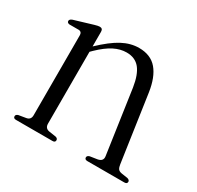

<svg xmlns="http://www.w3.org/2000/svg" viewBox="-104 -560 699 681"><g transform="rotate(30 245.0 -220.0)"><path d="M139.5 -421.5V-361V-361.5Q183.5 -403.5 217.5 -421.5Q251.5 -439.5 285.5 -439.5Q333.5 -439.5 359.5 -408.8Q385.5 -378 394 -320L433.5 -48.5Q435 -37.5 439 -31.2Q443 -25 454 -23L480 -19Q489.5 -16 489.5 -9Q489.5 0 478 0H327Q315.5 0 315.5 -9Q315.5 -16 325.5 -19L355 -23.5Q377.5 -27.5 374 -48L336.5 -307Q329 -356 309.8 -379.8Q290.5 -403.5 255.5 -403.5Q230 -403.5 204.2 -390.5Q178.5 -377.5 148 -348L139.5 -339.5V-45.5Q139.5 -27 156.5 -23.5L186 -19Q195 -16.5 195 -9Q195 0 184 0H34.5Q23.5 0 23.5 -9Q23.5 -16 33 -19L63 -24Q80.5 -27 80.5 -45.5V-373Q80.5 -386.5 69 -388H29Q19.5 -389.5 19.5 -397Q19.5 -404 30.5 -408L107 -431Q120.5 -435 127 -435Q139.5 -435 139.5 -421.5Z"/></g></svg>

Font: Fraunces 144pt Soft Light
Style: Regular
Weight: 300
Version: Version 1.000;[0bf87f6ff]